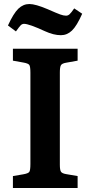

<svg xmlns="http://www.w3.org/2000/svg" viewBox="-20 -945 455 965"><path d="M286.1 -768.1Q249.5 -768.1 206.1 -788.1Q125.5 -825.2 101.1 -825.2Q91.3 -825.2 84 -817.9Q76.7 -810.5 60.1 -787.1L20 -816.9Q47.9 -877.9 72.3 -901.4Q96.7 -924.8 127.9 -924.8Q158.2 -924.8 219.2 -898.9Q265.6 -878.4 282.7 -872.3Q299.8 -866.2 312 -866.2Q321.8 -866.2 329.8 -873.5Q337.9 -880.9 353 -902.8L393.1 -876Q366.2 -814.9 341.8 -791.5Q317.4 -768.1 286.1 -768.1ZM44.9 0V-60.1L96.2 -68.8Q122.1 -73.2 127.4 -81.3Q132.8 -89.4 132.8 -121.1V-579.1Q132.8 -610.4 127.4 -618.4Q122.1 -626.5 96.2 -630.9L44.9 -640.1V-700.2H370.1V-640.1L313 -629.9Q292 -626.5 286.4 -617.4Q280.8 -608.4 280.8 -580.1V-117.2Q280.8 -90.8 286.4 -82Q292 -73.2 313 -69.8L370.1 -60.1V0Z"/></svg>

Font: Literata Book
Style: Bold
Weight: 700
Designer: Latin by Veronika Burian and Jose Scaglione. Greek by Irene Vlachou. Cyrillic by Vera Evstafieva
Foundry: TypeTogether
Version: Version 2.003;PS 002.003;hotconv 1.0.88;makeotf.lib2.5.64775